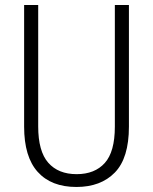

<svg xmlns="http://www.w3.org/2000/svg" viewBox="-20 -734 609 764"><path d="M493 -230Q493 -105 437 -47.5Q381 10 284 10Q184 10 130 -50Q76 -110 76 -230V-714H132V-231Q132 -132 172 -86.5Q212 -41 285 -41Q357 -41 397 -85.5Q437 -130 437 -230V-714H493Z"/></svg>

Font: Noto Sans Condensed Light
Style: Regular
Weight: 300
Width: 3
Designer: Monotype Design Team
Foundry: Monotype Imaging Inc.
Version: Version 2.013; ttfautohint (v1.8.4.7-5d5b)